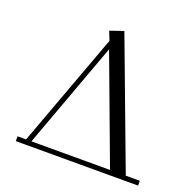

<svg xmlns="http://www.w3.org/2000/svg" viewBox="-125 -842 987 972"><g transform="rotate(20 368.5 -356.0)"><path d="M58.1 0V-25.9H104L330.1 -639.2L311 -687L383.8 -711.9L641.1 -25.9H716.8V0ZM132.8 -25.9H556.2L342.8 -598.1Z"/></g></svg>

Font: Dehuti
Style: Book
Weight: 400
Version: Version 1.2